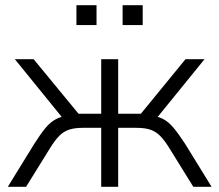

<svg xmlns="http://www.w3.org/2000/svg" viewBox="-20 -716 840 736"><path d="M10 0 111 -164Q135 -202 154 -225Q173 -248 195 -259.5Q217 -271 248 -274L227 -255L37 -489H109L281 -280H368V-489H433V-280H520L691 -489H764L574 -255L553 -274Q583 -271 604 -260.5Q625 -250 644.5 -227Q664 -204 690 -164L791 0H721L628 -150Q610 -179 593.5 -195.5Q577 -212 556 -219Q535 -226 502 -226H433V0H368V-226H298Q266 -226 245 -219Q224 -212 207.5 -195.5Q191 -179 173 -150L80 0ZM450 -620V-696H527V-620ZM273 -620V-696H350V-620Z"/></svg>

Font: Nunito Sans 10pt Light
Style: Regular
Weight: 300
Designer: Vernon Adams
Foundry: Vernon Adams
Version: Version 3.101;gftools[0.9.27]